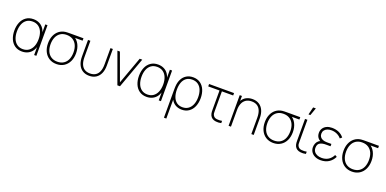

<svg xmlns="http://www.w3.org/2000/svg" viewBox="-5 -1853 6398 3180"><g transform="rotate(20 3194.0 -262.5)"><path d="M40 -270Q40 -351.5 67.2 -416Q94.5 -480.5 147.8 -517.8Q201 -555 276 -555Q336 -555 383 -531Q430 -507 459.2 -461.8Q488.5 -416.5 497 -355L487 -328V-540H526V0H487V-214L497 -187Q488.5 -124.5 458.8 -79Q429 -33.5 381.8 -9.2Q334.5 15 275 15Q200.5 15 147.5 -22Q94.5 -59 67.2 -123.8Q40 -188.5 40 -270ZM467 -271Q467 -342.5 445 -397Q423 -451.5 379.8 -482.2Q336.5 -513 275 -513Q212.5 -513 169.8 -482Q127 -451 106 -396.2Q85 -341.5 85 -271Q85 -200.5 106.8 -145.2Q128.5 -90 171.2 -58.5Q214 -27 275 -27Q336.5 -27 379.8 -58.5Q423 -90 445 -145.2Q467 -200.5 467 -271Z M636 -263Q636 -337.5 661 -396.2Q686 -455 732.5 -491.5Q779 -528 843 -537Q859 -539 881.2 -539.5Q903.5 -540 923 -540H1160V-498H982L1004 -512Q1062.5 -482 1096.2 -415.8Q1130 -349.5 1130 -263Q1130 -181.5 1099.8 -118.5Q1069.5 -55.5 1013.5 -20.2Q957.5 15 883 15Q808.5 15 752.5 -20.2Q696.5 -55.5 666.2 -118.5Q636 -181.5 636 -263ZM1085 -263Q1085 -333 1061.8 -385.8Q1038.5 -438.5 993 -468Q947.5 -497.5 883 -498Q818 -498.5 772.5 -468.5Q727 -438.5 704 -385Q681 -331.5 681 -263Q681 -191.5 705 -138.2Q729 -85 774.5 -56Q820 -27 883 -27Q947.5 -27 993 -56.2Q1038.5 -85.5 1061.8 -138.8Q1085 -192 1085 -263Z M1240 -540H1282V-254Q1282 -178 1302.8 -128Q1323.5 -78 1363 -53.5Q1402.5 -29 1459 -29Q1515.5 -29 1555 -53.5Q1594.5 -78 1615.2 -128Q1636 -178 1636 -254V-540H1678V-246Q1678 -166.5 1651.8 -108.2Q1625.5 -50 1576.2 -19Q1527 12 1459 12Q1391 12 1341.8 -19Q1292.5 -50 1266.2 -108.2Q1240 -166.5 1240 -246Z M1758 -540H1802L1977 -61L2151 -540H2196L2000 0H1954Z M2236 -270Q2236 -351.5 2263.2 -416Q2290.5 -480.5 2343.8 -517.8Q2397 -555 2472 -555Q2532 -555 2579 -531Q2626 -507 2655.2 -461.8Q2684.5 -416.5 2693 -355L2683 -328V-540H2722V0H2683V-214L2693 -187Q2684.5 -124.5 2654.8 -79Q2625 -33.5 2577.8 -9.2Q2530.5 15 2471 15Q2396.5 15 2343.5 -22Q2290.5 -59 2263.2 -123.8Q2236 -188.5 2236 -270ZM2663 -271Q2663 -342.5 2641 -397Q2619 -451.5 2575.8 -482.2Q2532.5 -513 2471 -513Q2408.5 -513 2365.8 -482Q2323 -451 2302 -396.2Q2281 -341.5 2281 -271Q2281 -200.5 2302.8 -145.2Q2324.5 -90 2367.2 -58.5Q2410 -27 2471 -27Q2532.5 -27 2575.8 -58.5Q2619 -90 2641 -145.2Q2663 -200.5 2663 -271Z M2864 -317Q2868.5 -386.5 2896.2 -440.2Q2924 -494 2973.8 -524.5Q3023.5 -555 3091 -555Q3165.5 -555 3218 -517.8Q3270.5 -480.5 3297.2 -416.2Q3324 -352 3324 -271Q3324 -189 3296.8 -124.2Q3269.5 -59.5 3217 -22.2Q3164.5 15 3092 15Q3027 15 2977.8 -14.2Q2928.5 -43.5 2904 -93V240H2862V-241Q2862 -266 2862.5 -285Q2863 -304 2864 -317ZM3279 -271Q3279 -341.5 3258 -396.2Q3237 -451 3194.2 -482Q3151.5 -513 3089 -513Q3027.5 -513 2986 -482.8Q2944.5 -452.5 2924.2 -398.2Q2904 -344 2904 -272Q2904 -200 2924.2 -145Q2944.5 -90 2986 -58.5Q3027.5 -27 3089 -27Q3150 -27 3192.8 -58.5Q3235.5 -90 3257.2 -145.2Q3279 -200.5 3279 -271Z M3588 -63Q3581 -78.5 3577.8 -94.8Q3574.5 -111 3573.8 -127.2Q3573 -143.5 3573 -171Q3573 -175 3573 -179V-498H3374V-540H3814V-498H3615V-179V-158Q3614.5 -128.5 3616.2 -112.8Q3618 -97 3626 -81Q3637 -60 3653.5 -49.5Q3670 -39 3695 -36Q3744.5 -31 3785 -40V0Q3761 5.5 3736.2 6.8Q3711.5 8 3690 5Q3653.5 0.5 3627.8 -16.2Q3602 -33 3588 -63Z M4138 -511Q4075 -511 4034.2 -482.2Q3993.5 -453.5 3974.8 -404.8Q3956 -356 3956 -295L3917 -294Q3917 -382.5 3946.5 -440.5Q3976 -498.5 4025.8 -525.2Q4075.5 -552 4138 -552Q4206 -552 4255.2 -521Q4304.5 -490 4330.8 -431.8Q4357 -373.5 4357 -294V0H4315V-286Q4315 -362 4294.2 -412Q4273.5 -462 4234 -486.5Q4194.5 -511 4138 -511ZM3914 -540H3953V-430H3956V0H3914Z M4457 -263Q4457 -337.5 4482 -396.2Q4507 -455 4553.5 -491.5Q4600 -528 4664 -537Q4680 -539 4702.2 -539.5Q4724.5 -540 4744 -540H4981V-498H4803L4825 -512Q4883.5 -482 4917.2 -415.8Q4951 -349.5 4951 -263Q4951 -181.5 4920.8 -118.5Q4890.5 -55.5 4834.5 -20.2Q4778.5 15 4704 15Q4629.5 15 4573.5 -20.2Q4517.5 -55.5 4487.2 -118.5Q4457 -181.5 4457 -263ZM4906 -263Q4906 -333 4882.8 -385.8Q4859.5 -438.5 4814 -468Q4768.5 -497.5 4704 -498Q4639 -498.5 4593.5 -468.5Q4548 -438.5 4525 -385Q4502 -331.5 4502 -263Q4502 -191.5 4526 -138.2Q4550 -85 4595.5 -56Q4641 -27 4704 -27Q4768.5 -27 4814 -56.2Q4859.5 -85.5 4882.8 -138.8Q4906 -192 4906 -263Z M5080 -63Q5073 -78.5 5069.8 -94.8Q5066.5 -111 5065.8 -127.2Q5065 -143.5 5065 -171Q5065 -175 5065 -179V-540H5107V-179V-158Q5106.5 -128.5 5108.2 -112.8Q5110 -97 5118 -81Q5129 -60 5145.5 -49.5Q5162 -39 5187 -36Q5236.5 -31 5277 -40V0Q5253 5.5 5228.2 6.8Q5203.5 8 5182 5Q5145.5 0.5 5119.8 -16.2Q5094 -33 5080 -63ZM5093 -630H5126L5174 -765H5126Z M5774 -129 5739 -149Q5709 -89 5659.5 -58Q5610 -27 5544 -27Q5498 -27 5463.2 -41.8Q5428.5 -56.5 5409.2 -84.2Q5390 -112 5390 -150Q5390 -183 5401.2 -205.5Q5412.5 -228 5438 -241.2Q5463.5 -254.5 5506 -258Q5526 -259 5537 -259H5617V-300H5538Q5496 -300 5465.5 -312Q5435 -324 5418.5 -347Q5402 -370 5402 -402Q5402 -438 5420.5 -463Q5439 -488 5470.8 -500.5Q5502.5 -513 5542 -513Q5595 -513 5641 -491.5Q5687 -470 5716 -433L5749 -461Q5711.5 -508 5658.5 -531.5Q5605.5 -555 5537 -555Q5485 -555 5444.8 -536.2Q5404.5 -517.5 5381.8 -483Q5359 -448.5 5359 -403Q5359 -353 5384.2 -319Q5409.5 -285 5455 -268L5461 -288Q5422.5 -285 5397 -263.5Q5371.5 -242 5359.2 -210.5Q5347 -179 5347 -146Q5347 -98.5 5371.5 -62Q5396 -25.5 5439.5 -5.2Q5483 15 5538 15Q5621 15 5680.2 -22.2Q5739.5 -59.5 5774 -129Z M5844 -263Q5844 -337.5 5869 -396.2Q5894 -455 5940.5 -491.5Q5987 -528 6051 -537Q6067 -539 6089.2 -539.5Q6111.5 -540 6131 -540H6368V-498H6190L6212 -512Q6270.5 -482 6304.2 -415.8Q6338 -349.5 6338 -263Q6338 -181.5 6307.8 -118.5Q6277.5 -55.5 6221.5 -20.2Q6165.5 15 6091 15Q6016.5 15 5960.5 -20.2Q5904.5 -55.5 5874.2 -118.5Q5844 -181.5 5844 -263ZM6293 -263Q6293 -333 6269.8 -385.8Q6246.5 -438.5 6201 -468Q6155.5 -497.5 6091 -498Q6026 -498.5 5980.5 -468.5Q5935 -438.5 5912 -385Q5889 -331.5 5889 -263Q5889 -191.5 5913 -138.2Q5937 -85 5982.5 -56Q6028 -27 6091 -27Q6155.5 -27 6201 -56.2Q6246.5 -85.5 6269.8 -138.8Q6293 -192 6293 -263Z"/></g></svg>

Font: Tap Sans
Style: Regular
Weight: 400
Designer: Tap Payments
Foundry: Tap Payments
Version: Version 1.001;Glyphs 3.1.2 (3151)